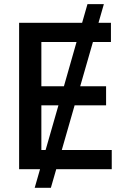

<svg xmlns="http://www.w3.org/2000/svg" viewBox="-20 -817 615 927"><path d="M455.6 -707H515.6V-614.3H428.7L367.2 -400.4H492.2V-308.6H340.3L278.3 -92.8H519.5V0H251.5L225.6 89.8H147.5L173.3 0H72.3V-707H376.5L402.3 -796.9H481.4ZM200.2 -92.8 262.2 -308.6H179.7V-92.8ZM288.6 -400.4 349.6 -614.3H179.7V-400.4Z"/></svg>

Font: Pretendard JP Medium
Style: Regular
Weight: 500
Designer: Base glyphs from Inter by Rasmus Andersson; Hangeul glyphs from Noto Sans CJK(Source Han Sans) by Jang Soo-young and Kan
Foundry: Kil Hyung-jin
Version: Version 1.309